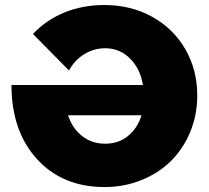

<svg xmlns="http://www.w3.org/2000/svg" viewBox="-20 -734 836 768"><path d="M397.9 14.2Q230 14.2 127.9 -97.7Q25.9 -209.5 25.9 -394H551.8Q541 -459.5 499.8 -500.2Q458.5 -541 400.9 -541Q355.5 -541 316.9 -517.1Q278.3 -493.2 255.9 -452.1L111.8 -598.1Q164.1 -653.8 237.1 -683.8Q310.1 -713.9 397.9 -713.9Q503.4 -713.9 588.4 -667Q673.3 -620.1 721.2 -537.4Q769 -454.6 769 -352.1Q769 -274.4 741 -206.5Q712.9 -138.7 663.8 -90.1Q614.7 -41.5 545.9 -13.7Q477.1 14.2 397.9 14.2ZM400.9 -159.2Q453.6 -159.2 491.7 -189.7Q529.8 -220.2 545.9 -272.9H252Q269.5 -220.2 308.6 -189.7Q347.7 -159.2 400.9 -159.2Z"/></svg>

Font: Montserrat-Arabic ExtraBold
Style: Regular
Weight: 800
Designer: Mohamed Gaber
Foundry: Kief Type Foundry
Version: Version 5.008;PS 005.008;hotconv 1.0.88;makeotf.lib2.5.64775